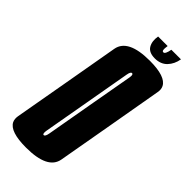

<svg xmlns="http://www.w3.org/2000/svg" viewBox="-284 -832 882 882"><g transform="rotate(45 157.0 -391.0)"><path d="M97 4Q-6.5 4 -27 -37Q-34 -52 -30.5 -72.5Q-17 -148.5 16.5 -338Q49.5 -527 63.2 -603.8Q77 -680.5 217.5 -680.5Q320.5 -680.5 341 -639Q348.5 -624 344.5 -603.5Q331 -526.5 298 -338Q264.5 -148.5 251 -72.2Q237.5 4 97 4ZM114 -94Q123 -94 127.2 -117.5Q131.5 -141 166 -338Q201.5 -538 205.5 -560Q208.5 -578.5 203 -581.5Q201.5 -582.5 200 -582.5Q191 -582.5 187.2 -560.2Q183.5 -538 148 -338Q113.5 -141 109 -117.5Q106 -98 111.5 -94.5Q112.5 -94 114 -94ZM226 -704Q187.5 -704 173.5 -727.2Q159.5 -750.5 165.5 -786H227.5Q224.5 -766.5 226 -759Q227.5 -751.5 234 -751.5Q245.5 -751.5 251.5 -786H314Q308 -750.5 285.8 -727.2Q263.5 -704 226 -704Z"/></g></svg>

Font: Anybody UltraCondensed Regular
Style: Bold Italic
Weight: 700
Width: 1
Italic angle: -10°
Designer: Tyler Finck
Foundry: Etcetera Type Company
Version: Version 1.010; ttfautohint (v1.8.3) -l 8 -r 50 -G 200 -x 14 